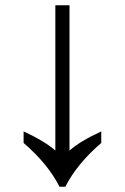

<svg xmlns="http://www.w3.org/2000/svg" viewBox="-20 -712 476 732"><path d="M207 0Q163 -87 70 -167V-211Q152 -173 191 -138V-692H245V-138Q284 -173 366 -211V-167Q273 -87 229 0Z"/></svg>

Font: hexhindi15
Style: Regular
Weight: 400
Designer: Jelle Bosma - Monotype Design Team
Foundry: Monotype Imaging Inc.
Version: Version 2.006